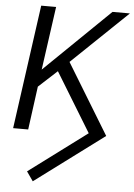

<svg xmlns="http://www.w3.org/2000/svg" viewBox="-66 -790 795 1143"><g transform="rotate(5 331.5 -218.0)"><path d="M174 305 586 -2 330 -422 663 -741H559L169 -362L222 -741H133L30 0H120L155 -259L266 -361L481 -9L135 249Z"/></g></svg>

Font: Cheyenne Sans
Style: Italic
Weight: 400
Italic angle: -8.13011°
Designer: The Public Sans project authors (U.S. Web Design System), Libre Franklin designed by Pablo Impallari and Rodrigo Fuenzal
Foundry: The Cheyenne Sans Project Authors
Version: Version 2.007